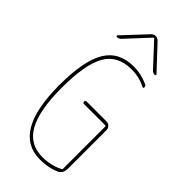

<svg xmlns="http://www.w3.org/2000/svg" viewBox="-294 -1014 1089 1089"><g transform="rotate(45 250.0 -470.0)"><path d="M280.3 9.8Q60.5 9.8 59.6 -365.2Q59.6 -562.5 113.3 -651.4Q167 -740.2 285.2 -740.2Q343.8 -740.2 401.4 -713.9Q410.2 -710 410.2 -698.2Q410.2 -694.3 407.2 -692.4Q404.3 -690.4 401.4 -692.4Q346.7 -720.7 285.2 -719.7Q175.8 -719.7 127.9 -636.7Q80.1 -553.7 80.1 -365.2Q80.1 -184.6 128.9 -97.2Q177.7 -9.8 280.3 -9.8Q349.6 -9.8 406.2 -39.1Q410.2 -40 410.2 -45.9V-384.8Q410.2 -389.6 405.3 -389.6H235.4Q225.6 -389.6 225.1 -399.9Q224.6 -410.2 235.4 -410.2H394.5Q409.2 -410.2 419.4 -399.9Q429.7 -389.6 429.7 -375V-65.4Q429.7 -27.3 399.4 -12.7Q346.7 9.8 280.3 9.8ZM98.6 -790Q94.7 -790 92.8 -793.5Q90.8 -796.9 93.8 -799.8L224.6 -939.5Q235.4 -950.2 249.5 -950.2Q263.7 -950.2 275.4 -939.5L406.2 -799.8Q408.2 -796.9 406.7 -793.5Q405.3 -790 401.4 -790Q388.7 -790 377.9 -799.8L252 -935.5H250H248L122.1 -799.8Q111.3 -790 98.6 -790Z"/></g></svg>

Font: Rounded-X Mgen+ 1m thin
Style: Regular
Weight: 100
Designer: [Source Han Sans]
Ryoko NISHIZUKA  (kana & ideographs); Paul D. Hunt (Latin, Greek & Cyrillic); Wenlong ZHANG  (bopomofo
Version: Version 1.059.20150602